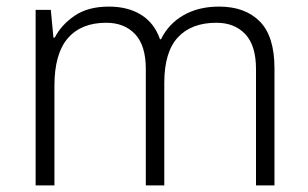

<svg xmlns="http://www.w3.org/2000/svg" viewBox="-20 -562 934 582"><path d="M644 -542Q723 -542 767.5 -497Q812 -452 812 -355V0H756V-353Q756 -424 723.5 -458.5Q691 -493 636 -493Q560 -493 519 -448.5Q478 -404 478 -311V0H422V-353Q422 -424 389.5 -458.5Q357 -493 302 -493Q226 -493 185.5 -446Q145 -399 145 -302V0H88V-532H134L142 -448H146Q166 -487 206.5 -514.5Q247 -542 310 -542Q368 -542 408 -517Q448 -492 465 -443H468Q491 -490 536.5 -516Q582 -542 644 -542Z"/></svg>

Font: Noto Sans Light
Style: Regular
Weight: 300
Designer: Monotype Design Team
Foundry: Monotype Imaging Inc.
Version: Version 2.007